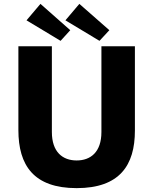

<svg xmlns="http://www.w3.org/2000/svg" viewBox="-20 -962 780 992"><path d="M189 -942 117 -857 293 -751 343 -806ZM390 -942 318 -857 494 -751 545 -806ZM677 -287V-723H504V-280C504 -176 448 -133 376 -133C304 -133 248 -176 248 -280V-723H75V-290C75 -108 154 10 376 10C598 10 677 -108 677 -287Z"/></svg>

Font: United Sans ExtraBold
Style: Regular
Weight: 800
Designer: Pablo Impallari, Rodrigo Fuenzalida (Modified by Dan O. Williams)
Version: Version 1.000;PS 001.000;hotconv 1.0.88;makeotf.lib2.5.64775